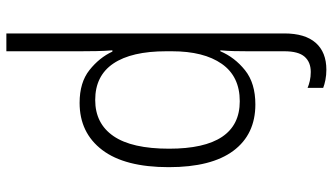

<svg xmlns="http://www.w3.org/2000/svg" viewBox="-241 -564 1045 603"><g transform="rotate(90 281.5 -262.5)"><path d="M85 -633Q85 -698 114.5 -731.5Q144 -765 199 -765Q216 -765 231 -762Q246 -759 256 -755V-706Q247 -710 234 -713Q221 -716 206 -716Q175 -716 158 -696.5Q141 -677 141 -633V-519Q141 -496 140.5 -475Q140 -454 138 -432H141Q160 -477 200.5 -509.5Q241 -542 308 -542Q402 -542 453.5 -473Q505 -404 505 -270Q505 -132 451 -61Q397 10 303 10Q239 10 200 -21Q161 -52 142 -93H138Q140 -69 140.5 -42.5Q141 -16 141 8V240H85ZM294 -39Q368 -39 407.5 -96.5Q447 -154 447 -271Q447 -493 298 -493Q220 -493 180.5 -436.5Q141 -380 141 -280V-262Q141 -153 179.5 -96Q218 -39 294 -39Z"/></g></svg>

Font: Noto Sans Mono SemiCondensed Light
Style: Regular
Weight: 300
Width: 4
Designer: Monotype Design Team
Foundry: Monotype Imaging Inc.
Version: Version 2.014; ttfautohint (v1.8.4.7-5d5b)